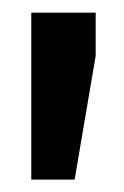

<svg xmlns="http://www.w3.org/2000/svg" viewBox="-20 -782 201 310"><path d="M100.5 -492H30.5V-761.5H134.5V-692Z"/></svg>

Font: Roberto Sans
Style: Bold
Weight: 700
Designer: Google (font) & Cristiano Sobral (main changes)
Version: Version 1.000;October 12, 2021;FontCreator 14.0.0.2814 64-bi